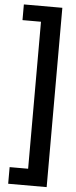

<svg xmlns="http://www.w3.org/2000/svg" viewBox="-63 -825 404 1024"><g transform="rotate(5 139.0 -313.0)"><path d="M228 -793V167H22V78H121V-709H22V-793Z"/></g></svg>

Font: Hubot Sans Condensed SemiBold
Style: Regular
Weight: 600
Width: 3
Designer: Deni Anggara
Foundry: GitHub, Inc., Subsidiary of Microsoft Corporation
Version: Version 2.000